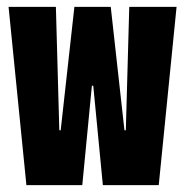

<svg xmlns="http://www.w3.org/2000/svg" viewBox="-20 -540 540 560"><path d="M57 0 5 -520H143L153 -160H157L197 -520H303L343 -160H347L357 -520H495L443 0H280L252 -290H248L220 0Z"/></svg>

Font: M PLUS 1 Code
Style: Bold
Weight: 700
Designer: Coji Morishita
Foundry: UNDERFOREST DESIGN
Version: Version 1.002